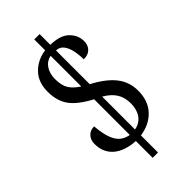

<svg xmlns="http://www.w3.org/2000/svg" viewBox="-260 -822 962 962"><g transform="rotate(-45 221.0 -340.5)"><path d="M203 -40Q127 -45 86.5 -80.5Q46 -116 46 -176Q46 -204 62.5 -222Q79 -240 107 -240Q112 -169 134 -130Q156 -91 203 -83V-336Q127 -376 96 -419Q65 -462 65 -527Q65 -595 104.5 -635Q144 -675 203 -683V-760H241V-684Q309 -683 341.5 -651.5Q374 -620 374 -577Q374 -549 357 -531.5Q340 -514 308 -514Q308 -546 302 -575Q296 -604 281.5 -623.5Q267 -643 241 -644V-405Q317 -365 353.5 -318.5Q390 -272 390 -210Q390 -139 349.5 -95.5Q309 -52 241 -42V79H203ZM203 -644Q172 -638 154 -611.5Q136 -585 136 -546Q136 -501 152 -475Q168 -449 203 -427ZM241 -84Q279 -91 299 -119.5Q319 -148 319 -191Q319 -233 300.5 -263Q282 -293 241 -317Z"/></g></svg>

Font: Noto Serif Thai ExtraCondensed
Style: Regular
Weight: 400
Width: 2
Designer: Monotype Design Team
Foundry: Monotype Imaging Inc.
Version: Version 2.002; ttfautohint (v1.8.4.7-5d5b)